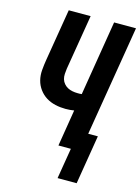

<svg xmlns="http://www.w3.org/2000/svg" viewBox="-134 -810 774 1059"><g transform="rotate(15 253.5 -280.0)"><path d="M303 175 332 0H261L295 -209Q283 -207 271 -206Q259 -205 246 -205Q216 -205 187.5 -211.5Q159 -218 135.5 -232.5Q112 -247 95 -270Q78 -293 71 -320.5Q64 -348 66.5 -378.5Q69 -409 74 -439L123 -735H248L196 -421Q194 -406 193 -390.5Q192 -375 196 -361Q200 -347 209.5 -336Q219 -325 231 -318.5Q243 -312 258 -309Q273 -306 288 -306Q294 -306 300 -306Q306 -306 312 -307L382 -735H507L403 -105H458L412 175Z"/></g></svg>

Font: Iosevka Curly Extrabold
Style: Italic
Weight: 800
Italic angle: -9°
Monospace: yes
Designer: Belleve Invis
Foundry: Belleve Invis
Version: Version 22.1.2; ttfautohint (v1.8.4)